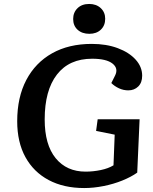

<svg xmlns="http://www.w3.org/2000/svg" viewBox="-20 -937 776 971"><path d="M686 -334 674 -64Q643 -42 598.5 -24Q554 -6 503.5 4Q453 14 406 14Q302 14 226 -26.5Q150 -67 108.5 -142.5Q67 -218 67 -324Q67 -445 113 -532.5Q159 -620 243.5 -667.5Q328 -715 444 -715Q518 -715 575.5 -693.5Q633 -672 666 -635.5Q699 -599 699 -554Q699 -519 679 -499.5Q659 -480 629 -480Q604 -480 581.5 -490.5Q559 -501 543 -517L562 -555Q580 -591 549 -615.5Q518 -640 446 -640Q330 -640 268 -560Q206 -480 206 -333Q206 -205 261.5 -137Q317 -69 413 -69Q451 -69 489.5 -77Q528 -85 554 -101L560 -256L466 -275L474 -334ZM350 -841Q350 -874 372 -895.5Q394 -917 431 -917Q467 -917 489.5 -896Q512 -875 512 -842Q512 -808 490 -787Q468 -766 432 -766Q395 -766 372.5 -786.5Q350 -807 350 -841Z"/></svg>

Font: Literata 7pt SemiBold
Style: Italic
Weight: 600
Italic angle: -2°
Designer: Latin by Veronika Burian and Jose Scaglione. Greek by Irene Vlachou. Cyrillic by Vera Evstafieva
Foundry: TypeTogether
Version: Version 3.002